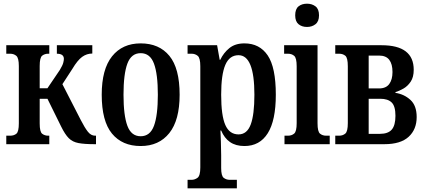

<svg xmlns="http://www.w3.org/2000/svg" viewBox="-20 -781 2302 1040"><path d="M14 0V-46H35Q56 -46 69 -57Q82 -68 82 -113V-423Q82 -467 68.5 -478.5Q55 -490 35 -490H14V-536H247V-490H241Q222 -490 208.5 -479.5Q195 -469 195 -424V-303H237L304 -402Q319 -427 322.5 -440.5Q326 -454 326 -462Q326 -490 288 -490V-536H480V-491Q450 -491 425 -473Q400 -455 372 -408L318 -325L418 -130Q439 -89 456 -67.5Q473 -46 495 -46H500V0H492Q438 0 405.5 -6Q373 -12 352.5 -32.5Q332 -53 311 -96L237 -246H195V-112Q195 -67 208.5 -56.5Q222 -46 241 -46H247V0Z M742 10Q642 10 586.5 -57.5Q531 -125 531 -268Q531 -406 587 -476Q643 -546 742 -546Q842 -546 897.5 -478.5Q953 -411 953 -268Q953 -130 897 -60Q841 10 742 10ZM742 -43Q793 -43 814 -99.5Q835 -156 835 -268Q835 -380 814 -436.5Q793 -493 742 -493Q691 -493 670 -436.5Q649 -380 649 -268Q649 -156 670 -99.5Q691 -43 742 -43Z M996 239V193H1018Q1035 193 1050 182Q1065 171 1065 126V-422Q1065 -467 1051 -478.5Q1037 -490 1018 -490H996V-536H1156L1170 -457H1173Q1191 -495 1222.5 -520.5Q1254 -546 1304 -546Q1386 -546 1430 -481Q1474 -416 1474 -268Q1474 -129 1430.5 -59.5Q1387 10 1304 10Q1257 10 1226 -11.5Q1195 -33 1178 -74H1174Q1175 -51 1176.5 -13.5Q1178 24 1178 59V129Q1178 172 1192 182.5Q1206 193 1224 193H1263V239ZM1272 -53Q1318 -53 1338 -106.5Q1358 -160 1358 -268Q1358 -482 1272 -482Q1223 -482 1200.5 -429.5Q1178 -377 1178 -268Q1178 -155 1200.5 -104Q1223 -53 1272 -53Z M1643 -635Q1615 -635 1597 -650Q1579 -665 1579 -698Q1579 -732 1597 -746.5Q1615 -761 1643 -761Q1670 -761 1689 -746.5Q1708 -732 1708 -698Q1708 -665 1689 -650Q1670 -635 1643 -635ZM1521 0V-46H1540Q1560 -46 1573.5 -57.5Q1587 -69 1587 -114V-422Q1587 -467 1573.5 -478.5Q1560 -490 1540 -490H1519V-536H1700V-113Q1700 -68 1713.5 -57Q1727 -46 1747 -46H1766V0Z M1796 0V-46H1817Q1837 -46 1850.5 -57.5Q1864 -69 1864 -114V-422Q1864 -468 1850.5 -479Q1837 -490 1817 -490H1796V-536H2047Q2221 -536 2221 -403Q2221 -363 2204.5 -338.5Q2188 -314 2165 -301Q2142 -288 2122 -282V-278Q2169 -271 2203 -240Q2237 -209 2237 -147Q2237 -80 2193.5 -40Q2150 0 2062 0ZM1977 -302H2033Q2071 -302 2088.5 -326Q2106 -350 2106 -391Q2106 -434 2088.5 -457Q2071 -480 2033 -480H1977ZM1977 -56H2038Q2082 -56 2102 -79Q2122 -102 2122 -154Q2122 -206 2101.5 -226Q2081 -246 2040 -246H1977Z"/></svg>

Font: Noto Serif ExtraCondensed SemiBold
Style: Regular
Weight: 600
Width: 2
Designer: Monotype Design Team
Foundry: Monotype Imaging Inc.
Version: Version 2.015; ttfautohint (v1.8.4.7-5d5b)